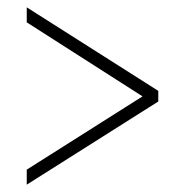

<svg xmlns="http://www.w3.org/2000/svg" viewBox="-20 -620 505 524"><path d="M53 -116 412 -343V-372L53 -600V-559L369 -357L53 -157Z"/></svg>

Font: Noto Serif Thai Condensed ExtraLight
Style: Regular
Weight: 200
Width: 3
Designer: Monotype Design Team
Foundry: Monotype Imaging Inc.
Version: Version 2.002